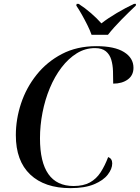

<svg xmlns="http://www.w3.org/2000/svg" viewBox="-20 -964 724 994"><path d="M345 10Q211 10 136.5 -60.5Q62 -131 62 -264Q62 -347 89 -428.5Q116 -510 169.5 -577Q223 -644 300.5 -684.5Q378 -725 479 -725Q573 -725 622 -694.5Q671 -664 671 -613Q671 -574 641.5 -552.5Q612 -531 566 -531Q566 -563 565 -595.5Q564 -628 556 -655Q548 -682 528 -698.5Q508 -715 472 -715Q421 -715 377.5 -688Q334 -661 298.5 -614.5Q263 -568 238 -508Q213 -448 200 -381Q187 -314 187 -248Q187 -1 361 -1Q412 -1 445.5 -19.5Q479 -38 501 -72Q523 -106 540 -151Q561 -143 561 -118Q561 -90 538 -60Q515 -30 467 -10Q419 10 345 10ZM454 -784Q446 -807 432 -835Q418 -863 403 -889.5Q388 -916 375 -935L377 -944H387Q420 -923 451 -896Q482 -869 505 -843Q538 -869 584.5 -896.5Q631 -924 674 -944H684L683 -935Q650 -904 609 -862.5Q568 -821 539 -784Z"/></svg>

Font: Noto Serif Display Medium
Style: Italic
Weight: 500
Italic angle: -12°
Designer: Monotype Design Team
Foundry: Monotype Imaging Inc.
Version: Version 2.009